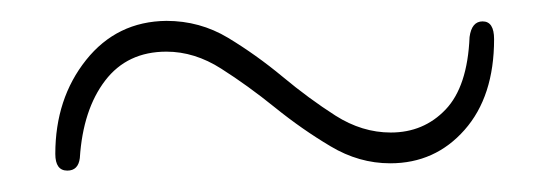

<svg xmlns="http://www.w3.org/2000/svg" viewBox="-20 -440 527 184"><path d="M354 -283.5Q324 -283.5 296.8 -299.8Q269.5 -316 243.5 -337Q217.5 -358 192 -374.2Q166.5 -390.5 139.5 -390.5Q102 -390.5 80.8 -362.8Q59.5 -335 56.5 -288.5Q55 -276.5 44.5 -276.5Q33 -276.5 33 -292.5Q33 -345.5 62.5 -382.5Q92 -419.5 139.5 -420Q171.5 -420 198.5 -403.8Q225.5 -387.5 250.8 -366.5Q276 -345.5 301.5 -329.2Q327 -313 354.5 -313Q386 -313 407 -335Q428 -357 430 -404.5Q432 -419.5 442.5 -419.5Q453.5 -419.5 453.5 -402.5Q453.5 -347.5 425.2 -315.5Q397 -283.5 354 -283.5Z"/></svg>

Font: Fraunces 144pt S050 Light
Style: Regular
Weight: 300
Version: Version 1.000; ttfautohint (v1.8.3)